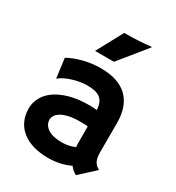

<svg xmlns="http://www.w3.org/2000/svg" viewBox="-180 -851 890 972"><g transform="rotate(30 264.5 -365.0)"><path d="M264.6 -733.9Q292 -733.9 312.5 -734.4Q333 -734.9 350.6 -736.1Q368.2 -737.3 384.8 -738.8Q401.4 -740.2 420.9 -742.2L420.4 -738.8L292.5 -581.1H182.1ZM36.6 -162.1Q36.6 -193.8 52 -223.9Q67.4 -253.9 99.1 -277.1Q130.9 -300.3 179.9 -314.5Q229 -328.6 295.9 -328.6Q300.3 -328.6 304.9 -328.4Q309.6 -328.1 314.5 -328.1L339.8 -326.2Q337.9 -350.6 331.1 -366.7Q324.2 -382.8 311.3 -392.6Q298.3 -402.3 279.5 -406.2Q260.7 -410.2 234.4 -410.2Q214.8 -410.2 192.6 -406.2Q170.4 -402.3 149.4 -395.5Q128.4 -388.7 110.8 -379.9Q93.3 -371.1 83 -361.3L81.5 -362.3L66.9 -474.6Q104 -495.1 152.6 -507.6Q201.2 -520 252.9 -520Q305.7 -520 345 -506.6Q384.3 -493.2 409.9 -467.5Q435.5 -441.9 448.2 -405.3Q460.9 -368.7 460.9 -322.8V-146Q460.9 -115.2 470.7 -97.2Q480.5 -79.1 501 -68.8L412.6 12.2Q389.6 0.5 374.5 -20.5Q345.2 -6.3 312.7 0.5Q280.3 7.3 246.6 7.3Q197.3 7.3 158.4 -4.4Q119.6 -16.1 92.5 -37.8Q65.4 -59.6 51 -91.1Q36.6 -122.6 36.6 -162.1ZM156.2 -165.5Q156.2 -134.8 184.6 -115.2Q212.9 -95.7 267.6 -95.7Q307.1 -95.7 342.8 -111.3Q341.3 -126 341.3 -141.6V-231Q332.5 -232.9 319.1 -233.2Q305.7 -233.4 294.4 -233.4Q256.8 -233.4 230.5 -227.3Q204.1 -221.2 187.5 -211.2Q170.9 -201.2 163.6 -189.2Q156.2 -177.2 156.2 -165.5Z"/></g></svg>

Font: Hammersmith One
Style: Regular
Weight: 400
Designer: Nicole Fally
Foundry: Nicole Fally
Version: Version 1.002